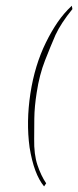

<svg xmlns="http://www.w3.org/2000/svg" viewBox="-20 -564 273 672"><path d="M231.4 -543.9Q203.6 -518.1 181.6 -486.1Q159.7 -454.1 140.6 -415Q101.6 -335.9 86.4 -236.8Q71.3 -137.7 83.5 -48.3Q98.6 45.4 134.3 88.4L141.6 77.6Q123.5 50.8 111.1 13.7Q98.6 -23.4 99.6 -77.6Q99.6 -107.4 100.1 -149.2Q100.6 -190.9 108.4 -239.7Q117.7 -301.8 137.7 -352.8Q157.7 -403.8 174.3 -441.9Q193.4 -482.9 233.4 -532.2Z"/></svg>

Font: ML-NILA06
Style: Regular
Weight: 400
Designer: CLT@C-DIT
Version: Version ML-NILA06 1.0